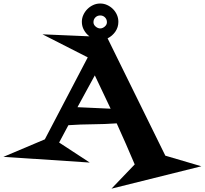

<svg xmlns="http://www.w3.org/2000/svg" viewBox="-180 -869 1188 1114"><path d="M461.9 -238.3Q439.5 -287.1 416 -335Q392.6 -382.8 370.1 -431.6Q344.7 -384.8 319.8 -339.4Q294.9 -293.9 269.5 -247.1ZM506.8 -742.2Q506.8 -710.9 489.3 -685.5Q471.7 -660.2 444.3 -646.5L779.3 34.2L988.3 95.7L466.8 225.6L601.6 85Q576.2 25.4 550.3 -34.2Q524.4 -93.8 497.1 -153.3Q426.8 -148.4 356.9 -147.9Q287.1 -147.5 216.8 -142.6Q203.1 -117.2 189.9 -92.3Q176.8 -67.4 163.1 -42L340.8 74.2L-160.2 41L80.1 -60.5L329.1 -536.1L66.4 -669.9L338.9 -658.2Q319.3 -672.9 307.1 -694.8Q294.9 -716.8 294.9 -742.2Q294.9 -763.7 303.7 -782.7Q312.5 -801.8 327.1 -816.4Q341.8 -831.1 360.8 -839.8Q379.9 -848.6 401.4 -848.6Q422.9 -848.6 441.9 -839.8Q460.9 -831.1 475.6 -816.4Q490.2 -801.8 498.5 -782.7Q506.8 -763.7 506.8 -742.2ZM440.4 -740.2Q440.4 -756.8 429.2 -768.1Q418 -779.3 401.4 -779.3Q384.8 -779.3 373.5 -768.1Q362.3 -756.8 362.3 -740.2Q362.3 -725.6 375 -714.8Q387.7 -704.1 401.4 -704.1Q415 -704.1 427.7 -714.8Q440.4 -725.6 440.4 -740.2Z"/></svg>

Font: Fontdiner Swanky
Style: Regular
Weight: 400
Designer: Font Diner, Inc
Foundry: Font Diner, Inc
Version: Version 1.000